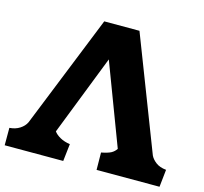

<svg xmlns="http://www.w3.org/2000/svg" viewBox="-112 -870 1051 990"><g transform="rotate(15 413.0 -375.0)"><path d="M318 -92.5 307.5 0H-5V-93Q26.5 -95 49.8 -110Q73 -125 83 -146L325.5 -750H513.5L746.5 -147Q755 -128.5 775.8 -112.5Q796.5 -96.5 831.5 -93L821.5 0H485.5L484.5 -92.5Q520 -99.5 536.2 -108.2Q552.5 -117 563 -133L399 -566.5L231.5 -137.5Q242.5 -122 264.8 -109.5Q287 -97 318 -92.5Z"/></g></svg>

Font: TMT Limkin
Style: Regular
Weight: 400
Designer: Gabriel Drozdov
Version: Version 1.000;Glyphs 3.1.2 (3151)